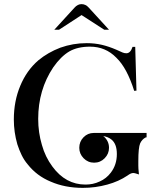

<svg xmlns="http://www.w3.org/2000/svg" viewBox="-20 -894 791 930"><path d="M364 -178Q364 -208 384.5 -229Q405 -250 434 -250H690V-229Q687 -229 685 -228Q668 -219 659 -200Q650 -179 650 -114Q650 -106 650 -92Q650 -78 652 -60L653 -49Q644 -52 637 -54Q630 -56 625 -56Q614 -56 598 -44Q555 -15 500 0Q471 8 441.5 12Q412 16 381 16Q295 16 226 -14Q158 -42 114 -98Q97 -118 85 -142.5Q73 -167 64 -195Q47 -254 47 -315Q47 -404 78 -478Q109 -553 166 -602Q212 -640 272 -663Q303 -674 334.5 -679.5Q366 -685 400 -685Q438 -685 473 -677Q507 -669 544 -653L573 -640Q582 -636 592 -636Q612 -636 622 -667H635L641 -455L630 -454Q613 -508 591.5 -548.5Q570 -589 543 -615Q491 -668 416 -668Q356 -668 316 -645Q275 -621 238 -568Q165 -459 165 -318Q165 -252 183 -192Q199 -134 234 -87Q298 0 394 0Q412 0 429 -3.5Q446 -7 463 -15Q495 -29 517 -58Q546 -96 546 -148Q546 -197 520 -218Q504 -231 480 -235Q493 -225 500.5 -210.5Q508 -196 508 -178Q508 -149 487 -127.5Q466 -106 436 -106Q406 -106 385 -127.5Q364 -149 364 -178ZM341 -857Q356 -874 375 -874Q395 -874 410 -857L508 -750H485L375 -821L266 -750H243L341 -857Z"/></svg>

Font: Wachinanga
Style: Regular
Weight: 400
Designer: deFharo
Foundry: deFharo
Version: Wachinanga: Version 2.001 2013